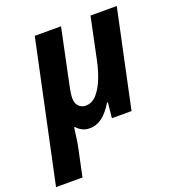

<svg xmlns="http://www.w3.org/2000/svg" viewBox="-174 -658 924 1010"><g transform="rotate(-20 288.5 -153.0)"><path d="M-33 240 134 -546H281L215 -231Q207 -194 207 -170Q207 -141 222.5 -125Q238 -109 261 -109Q296 -109 322.5 -138Q349 -167 368 -214.5Q387 -262 398 -317L446 -546H593L477 0H367L376 -86H371Q344 -40 312 -15Q280 10 241 10Q216 10 197.5 0Q179 -10 169 -23H164Q161 0 157 29.5Q153 59 148 84L115 240Z"/></g></svg>

Font: Noto IKEA Latin
Style: Bold Italic
Weight: 700
Italic angle: -12°
Designer: Monotype Design Team
Foundry: Monotype Imaging Inc.
Version: Version 1.0